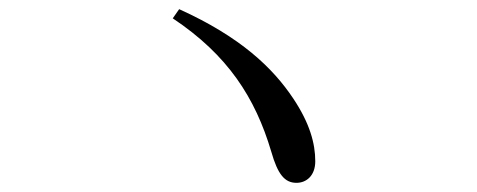

<svg xmlns="http://www.w3.org/2000/svg" viewBox="-20 -568 1040 419"><path d="M371 -548 357 -528C477 -448 537 -355 572 -237C586 -188 601 -169 627 -169C649 -169 668 -185 668 -216C668 -255 656 -299 620 -353C576 -419 506 -487 371 -548Z"/></svg>

Font: Harano Aji Mincho KR
Style: Regular
Weight: 400
Foundry: Masamichi Hosoda
Version: HaranoAjiMinchoKR-Regular version 20230610;ttx 4.39.4